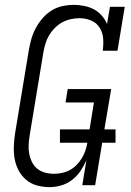

<svg xmlns="http://www.w3.org/2000/svg" viewBox="-20 -763 540 791"><path d="M184 8Q157 8 132 1Q107 -6 88 -22Q69 -38 57 -60.5Q45 -83 40.5 -108Q36 -133 37 -159.5Q38 -186 42 -213L99 -558Q103 -581 109.5 -603.5Q116 -626 127.5 -647.5Q139 -669 155.5 -688Q172 -707 193 -720Q214 -733 237.5 -738Q261 -743 284 -743Q306 -743 327.5 -738.5Q349 -734 367 -724.5Q385 -715 399 -699Q413 -683 421 -664L433 -735H494L464 -554H403Q407 -579 405 -604Q403 -629 390.5 -649Q378 -669 355.5 -678.5Q333 -688 308 -688H307Q290 -688 271.5 -684Q253 -680 236.5 -671Q220 -662 206 -648Q192 -634 182.5 -618Q173 -602 167.5 -584Q162 -566 159 -549L102 -204Q99 -185 98 -166Q97 -147 100.5 -129Q104 -111 112 -95Q120 -79 133.5 -68Q147 -57 165 -52Q183 -47 202 -47Q218 -47 235 -50.5Q252 -54 267 -62Q282 -70 295 -83Q308 -96 317 -111Q326 -126 331.5 -142Q337 -158 340 -175H227V-230H349L367 -341H250L259 -396H438L410 -230H456V-175H401L372 0H319L336 -103Q326 -80 311.5 -58.5Q297 -37 276.5 -21.5Q256 -6 232 1Q208 8 184 8Z"/></svg>

Font: Iosevka Curly Slab LtObl
Style: Regular
Weight: 300
Italic angle: -9°
Monospace: yes
Designer: Belleve Invis
Foundry: Belleve Invis
Version: Version 11.0.0; ttfautohint (v1.8.3)